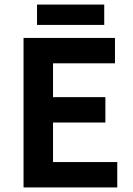

<svg xmlns="http://www.w3.org/2000/svg" viewBox="-20 -820 584 840"><path d="M83 0H493V-111H212V-284H441V-395H212V-543H483V-654H83ZM142 -711H436V-800H142Z"/></svg>

Font: Source Sans Pro SemBd
Style: Regular
Weight: 700
Designer: Paul D. Hunt
Foundry: Adobe Systems Incorporated
Version: Version 2.020;PS 2.0;hotconv 1.0.86;makeotf.lib2.5.63406